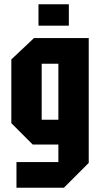

<svg xmlns="http://www.w3.org/2000/svg" viewBox="-20 -738 471 898"><path d="M57 140V20H253V-62H133L33 -162V-460L139 -560H395V24L279 140ZM175 -440V-178H253V-440ZM160 -618V-718H302V-618Z"/></svg>

Font: Tektur Condensed SemiBold
Style: Regular
Weight: 600
Width: 3
Designer: Adam Jagosz
Foundry: Adam Jagosz
Version: Version 1.005;gftools[0.9.30]